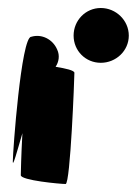

<svg xmlns="http://www.w3.org/2000/svg" viewBox="-20 -768 342 480"><path d="M12 -364C12 -350 22 -387 36 -435C33 -381 32 -335 32 -330C32 -317 131 -308 144 -308C156 -308 166 -574 166 -586C166 -592 144 -597 119 -601C127 -613 130 -629 123 -644C112 -670 84 -684 58 -676C33 -676 12 -389 12 -364ZM164 -679C164 -641 194 -611 232 -611C270 -611 302 -641 302 -679C302 -717 270 -748 232 -748C194 -748 164 -717 164 -679Z"/></svg>

Font: Ampere
Style: Ext
Weight: 400
Version: Version 1